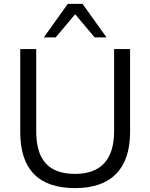

<svg xmlns="http://www.w3.org/2000/svg" viewBox="-20 -957 770 986"><path d="M366 9C551 9 648 -90 648 -279V-705H566V-283C566 -137 497 -64 366 -64C228 -64 166 -137 166 -283V-705H84V-279C84 -90 175 9 366 9ZM205 -765H266L366 -884L466 -765H527L404 -937H328Z"/></svg>

Font: Poppy and Pepper
Style: Regular
Weight: 400
Designer: Thy Ha
Foundry: Thy Ha
Version: Version 0.001;Glyphs 3.2 (3227)